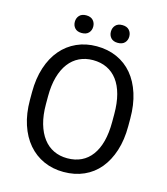

<svg xmlns="http://www.w3.org/2000/svg" viewBox="-130 -1000 968 1111"><g transform="rotate(15 354.0 -444.0)"><path d="M648.4 -342.3Q648.4 -260.3 627.4 -195.1Q606.4 -129.9 568.4 -84Q530.3 -38.1 475.8 -13.9Q421.4 10.3 354.5 10.3Q289.6 10.3 235.4 -13.9Q181.2 -38.1 141.8 -84Q102.5 -129.9 81.1 -195.1Q59.6 -260.3 59.6 -342.3V-388.7Q59.6 -470.7 81.1 -536.4Q102.5 -602.1 141.4 -647.7Q180.2 -693.4 234.4 -717.8Q288.6 -742.2 353.5 -742.2Q420.4 -742.2 475.1 -717.8Q529.8 -693.4 568.1 -647.7Q606.4 -602.1 627.4 -536.4Q648.4 -470.7 648.4 -388.7ZM552.2 -389.6Q552.2 -455.1 538.8 -505.4Q525.4 -555.7 499.8 -589.8Q474.1 -624 437.3 -641.6Q400.4 -659.2 353.5 -659.2Q308.6 -659.2 272 -641.6Q235.4 -624 209.5 -589.8Q183.6 -555.7 169.4 -505.4Q155.3 -455.1 155.3 -389.6V-342.3Q155.3 -276.4 169.7 -226.1Q184.1 -175.8 210.2 -141.4Q236.3 -106.9 272.9 -89.4Q309.6 -71.8 354.5 -71.8Q401.9 -71.8 438.5 -89.4Q475.1 -106.9 500.5 -141.4Q525.9 -175.8 539.1 -226.1Q552.2 -276.4 552.2 -342.3ZM193.4 -846.2Q193.4 -868.7 207.3 -884Q221.2 -899.4 248 -899.4Q275.4 -899.4 289.6 -884Q303.7 -868.7 303.7 -846.2Q303.7 -823.7 289.6 -808.6Q275.4 -793.5 248 -793.5Q221.2 -793.5 207.3 -808.6Q193.4 -823.7 193.4 -846.2ZM409.7 -845.2Q409.7 -867.7 423.6 -883.3Q437.5 -898.9 464.4 -898.9Q491.7 -898.9 505.9 -883.3Q520 -867.7 520 -845.2Q520 -822.8 505.9 -807.6Q491.7 -792.5 464.4 -792.5Q437.5 -792.5 423.6 -807.6Q409.7 -822.8 409.7 -845.2Z"/></g></svg>

Font: Roboto2
Style: Regular
Weight: 400
Designer: Google
Foundry: Google
Version: Version 2.000981-w3; 2014; ttfautohint (v1.1) -l 5 -r 24 -G 